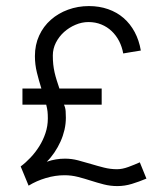

<svg xmlns="http://www.w3.org/2000/svg" viewBox="-20 -612 556 639"><path d="M467.3 -17.6Q442.9 -7.3 418.9 0Q395 7.3 370.6 7.3Q347.2 7.3 325.4 1.7Q303.7 -3.9 282.5 -10.7Q261.2 -17.6 239.5 -23.2Q217.8 -28.8 194.8 -28.8Q164.1 -28.8 132.8 -19.5Q101.6 -10.3 75.2 5.9L48.8 -58.1Q65.4 -70.3 81.5 -87.4Q97.7 -104.5 110.6 -125Q123.5 -145.5 131.3 -168.9Q139.2 -192.4 139.2 -217.8Q139.2 -231 138.2 -240.7Q137.2 -250.5 133.8 -263.7H54.7V-317.4H117.7Q109.4 -343.8 102.8 -370.6Q96.2 -397.5 96.2 -425.3Q96.2 -462.9 110.4 -493.7Q124.5 -524.4 149.2 -546.1Q173.8 -567.9 206.5 -579.8Q239.3 -591.8 275.9 -591.8Q310.5 -591.8 339.8 -581.5Q369.1 -571.3 391.4 -552Q413.6 -532.7 428.2 -505.4Q442.9 -478 448.7 -443.8Q433.6 -441.4 418.9 -439Q404.3 -436.5 390.1 -434.1Q386.2 -456.1 376.5 -475.1Q366.7 -494.1 351.8 -508.3Q336.9 -522.5 317.4 -530.5Q297.9 -538.6 274.4 -538.6Q252.4 -538.6 231.2 -529.5Q210 -520.5 193.1 -505.4Q176.3 -490.2 166 -470Q155.8 -449.7 155.8 -427.2Q155.8 -411.6 157.2 -397.9Q158.7 -384.3 161.6 -371.1Q164.6 -357.9 168.7 -345Q172.9 -332 177.7 -317.4H318.4V-263.7H192.9Q197.8 -253.4 198.5 -241.7Q199.2 -230 199.2 -220.2Q199.2 -200.2 194.6 -179.9Q189.9 -159.7 181.4 -140.9Q172.9 -122.1 161.4 -105Q149.9 -87.9 135.7 -73.7Q151.4 -79.1 166 -81.5Q180.7 -84 196.3 -84Q218.3 -84 239.7 -78.4Q261.2 -72.8 283 -66.2Q304.7 -59.6 326.2 -54.2Q347.7 -48.8 369.6 -48.8Q386.7 -48.8 407.5 -56.4Q428.2 -64 445.3 -71.8Z"/></svg>

Font: SengPathom
Style: Regular
Weight: 400
Designer: John M. Durdin
Foundry: Lao Script for Windows
Version: Version 1.300